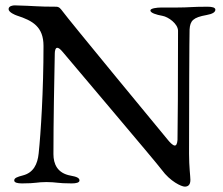

<svg xmlns="http://www.w3.org/2000/svg" viewBox="-20 -678 832 715"><path d="M668 17C678 17 689 13 689 -8C689 -21 684 -57 684 -105C684 -263 685 -550 686 -568C688 -601 699 -613 749 -622C772 -626 782 -633 782 -642C782 -650 770 -653 753 -653C692 -653 686 -650 638 -650H581C564 -650 540 -647 540 -639C540 -630 562 -623 585 -619C607 -615 642 -590 643 -564C643 -381 642 -195 641 -157C640 -142 636 -136 631 -136C623 -136 611 -150 606 -156C586 -180 232 -609 213 -636C206 -645 201 -653 189 -653C117 -653 113 -656 35 -658C28 -658 12 -656 12 -644C12 -632 37 -622 43 -620C102 -601 142 -578 142 -507C142 -342 132 -182 124 -107C120 -66 104 -35 66 -25C43 -19 33 -15 33 -6C33 2 45 5 62 5C116 5 117 0 153 0C190 0 193 5 247 5C264 5 276 2 276 -6C276 -15 266 -20 243 -24C193 -33 179 -68 179 -104C179 -227 182 -380 184 -479C184 -487 186 -500 193 -500C198 -500 204 -496 214 -484C237 -456 564 -71 582 -46C614 -2 656 17 668 17Z"/></svg>

Font: EB Garamond
Style: Regular
Weight: 400
Designer: Georg Duffner and Octavio Pardo
Foundry: Georg Duffner
Version: Version 1.000;PS 001.000;hotconv 1.0.88;makeotf.lib2.5.64775